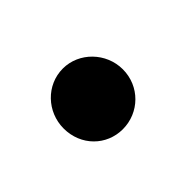

<svg xmlns="http://www.w3.org/2000/svg" viewBox="-45 -243 353 353"><g transform="rotate(-45 131.0 -66.5)"><path d="M47 -66C47 -21 81 12 123 12C166 12 201 -22 201 -66C201 -109 166 -145 124 -145C81 -145 47 -109 47 -66Z"/></g></svg>

Font: KpMath
Style: SansBold
Weight: 700
Version: Version 0.66